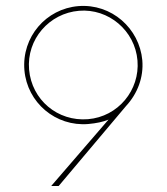

<svg xmlns="http://www.w3.org/2000/svg" viewBox="-20 -621 556 641"><path d="M455.1 -419.9C445.3 -526.4 352.5 -609.4 241.7 -600.6C133.8 -591.8 52.2 -497.6 61.5 -386.7C70.8 -278.3 166 -197.8 274.9 -207C301.8 -209.5 323.7 -213.9 342.3 -221.7L150.9 0H175.8L400.4 -266.6C439 -308.1 460 -362.8 455.1 -419.9ZM273.9 -223.1C172.4 -214.8 85.9 -287.6 77.1 -388.7C68.4 -490.2 144.5 -576.7 243.7 -585C342.3 -593.3 430.7 -519 439 -418.9C447.3 -319.8 374 -231.4 273.9 -223.1Z"/></svg>

Font: Now Thin
Style: Regular
Weight: 100
Designer: Alfredo Marco Pradil
Foundry: Alfredo Marco Pradil
Version: Version 1.200;hotconv 1.0.109;makeotfexe 2.5.65596